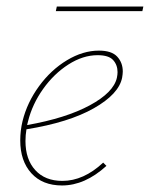

<svg xmlns="http://www.w3.org/2000/svg" viewBox="-20 -565 459 588"><path d="M356 -346Q356 -339 354 -327Q344 -277 267.5 -233.5Q191 -190 61 -169Q58 -151 58 -133Q58 -77 88 -44Q118 -11 171 -11Q236 -11 296 -67L306 -57Q240 3 170 3Q110 3 76 -34.5Q42 -72 42 -135Q42 -165 49 -194Q63 -251 99.5 -301Q136 -351 185 -380.5Q234 -410 283 -410Q322 -410 339 -391.5Q356 -373 356 -346ZM340 -344Q340 -366 326.5 -381Q313 -396 279 -396Q234 -396 189.5 -367.5Q145 -339 112 -292.5Q79 -246 66 -194L63 -182Q182 -203 255 -242.5Q328 -282 338 -327Q340 -337 340 -344ZM154 -545H419L416 -531H151Z"/></svg>

Font: Ysabeau Thin
Style: Italic
Weight: 200
Italic angle: -12°
Designer: Christian Thalmann (Catharsis Fonts)
Version: Version 0.003